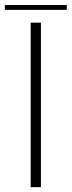

<svg xmlns="http://www.w3.org/2000/svg" viewBox="-50 -768 294 788"><path d="M76 0H118V-675H76ZM-30 -727.5H224V-747.5H-30Z"/></svg>

Font: Anybody Thin ExtraLight
Style: Regular
Weight: 250
Version: Version 1.113;gftools[0.9.25]